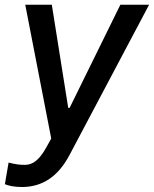

<svg xmlns="http://www.w3.org/2000/svg" viewBox="-30 -565 633 790"><path d="M59.7 204.5C146 204.5 209.9 160.2 256.4 72.1L583.5 -545.5H465.2L256.4 -121.1H250.7L183.2 -545.5H73.9L180.8 5L160.9 40.8C132.5 92 106.9 111.9 75.3 113.3C52.6 113.6 37.3 111.9 5.3 104L-9.9 192.8C2.5 198.5 27.7 204.5 59.7 204.5Z"/></svg>

Font: Margiela Sans Medium
Style: Italic
Weight: 500
Italic angle: -9.39999°
Designer: Stefan Endress, Andreas Faust
Version: Version 1.100;FEAKit 1.0